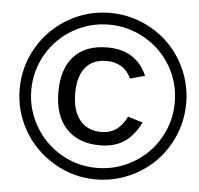

<svg xmlns="http://www.w3.org/2000/svg" viewBox="-51 -750 839 811"><g transform="rotate(5 368.5 -345.0)"><path d="M736.8 -345.2Q736.8 -251 689.9 -168.9Q642.6 -86.4 560.3 -39.3Q478 7.8 383.8 7.8Q288.1 7.8 205.1 -41.5Q122.6 -90.8 76.7 -171.9Q30.8 -252.9 30.8 -345.2Q30.8 -439.9 78.1 -521.5Q125.5 -603.5 207.5 -650.9Q289.6 -698.2 383.8 -698.2Q478.5 -698.2 561 -650.9Q643.1 -603.5 689.9 -521.7Q736.8 -439.9 736.8 -345.2ZM688.5 -345.2Q688.5 -426.8 647.9 -497.1Q606.9 -567.4 536.1 -607.9Q465.3 -648.4 383.8 -648.4Q303.2 -648.4 232.9 -608.4Q162.6 -568.4 121.3 -497.8Q80.1 -427.2 80.1 -345.2Q80.1 -263.2 121.1 -192.9Q161.6 -122.6 231.7 -81.8Q301.8 -41 383.8 -41Q465.8 -41 536.6 -82Q607.4 -122.6 647.9 -193.1Q688.5 -263.7 688.5 -345.2ZM389.2 -137.2Q296.9 -137.2 245.8 -192.1Q194.8 -247.1 194.8 -346.2Q194.8 -445.3 243.9 -498.5Q293 -551.8 385.7 -551.8Q507.3 -551.8 553.7 -446.3L491.2 -429.2Q476.6 -461.4 449.7 -478Q422.9 -494.6 387.2 -494.6Q328.1 -494.6 297.1 -457Q266.1 -419.4 266.1 -346.2Q266.1 -273.9 298.8 -233.9Q331.5 -193.8 389.2 -193.8Q462.4 -193.8 497.1 -268.1L560.5 -249Q530.8 -189.5 489.3 -163.3Q447.8 -137.2 389.2 -137.2Z"/></g></svg>

Font: Arimo Medium
Style: Italic
Weight: 500
Italic angle: -12°
Designer: Steve Matteson
Foundry: Monotype Imaging Inc.
Version: Version 1.33